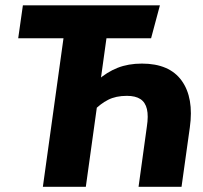

<svg xmlns="http://www.w3.org/2000/svg" viewBox="-20 -714 775 734"><path d="M67.5 -693.6H591.3L557.6 -567.7H49.6ZM522.5 -470.9Q627.7 -470.9 674.7 -405.4Q721.6 -339.9 705.7 -226.8L674 0H509.7L541.4 -229.8Q547.8 -270.9 541.7 -296.9Q535.6 -322.8 516.8 -335.2Q497.9 -347.6 465 -347.6Q423 -347.6 393.3 -332.4Q363.7 -317.1 339.5 -291.8L353.4 -407.2Q388.4 -438.3 429.3 -454.6Q470.3 -470.9 522.5 -470.9ZM240.2 -693.6H404.5L308.1 0H143.9Z"/></svg>

Font: Fira Sans Variable
Style: Italic
Weight: 397
Italic angle: -8°
Designer: Carrois Corporate & Edenspiekermann AG
Foundry: Carrois Corporate GbR & Edenspiekermann AG
Version: Version 4.202